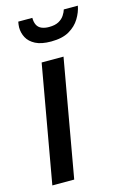

<svg xmlns="http://www.w3.org/2000/svg" viewBox="-113 -777 548 831"><g transform="rotate(-15 161.5 -361.5)"><path d="M15 0 108 -526H206L113 0ZM172 -603Q128 -603 102 -616.5Q76 -630 64.5 -651.5Q53 -673 53 -698Q53 -704 54 -710.5Q55 -717 56 -723H119Q119 -704 125.5 -691Q132 -678 146 -672Q160 -666 179 -666Q206 -666 222.5 -675Q239 -684 248 -698Q257 -712 260 -723H323Q318 -695 301 -667Q284 -639 253 -621Q222 -603 172 -603Z"/></g></svg>

Font: Archivo SemiCondensed Medium
Style: Italic
Weight: 500
Width: 4
Italic angle: -10°
Designer: Hector Gatti
Foundry: Omnibus-Type
Version: Version 2.001